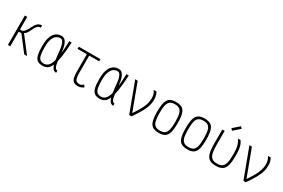

<svg xmlns="http://www.w3.org/2000/svg" viewBox="121 -2160 5158 3494"><g transform="rotate(30 2700.0 -413.0)"><path d="M126 0V-618H176V-354H228Q263 -374 285.5 -407Q308 -440 325.5 -476.5Q343 -513 363 -545Q383 -577 412.5 -597.5Q442 -618 489 -618V-572Q452 -572 429 -553.5Q406 -535 389.5 -505.5Q373 -476 358 -443Q343 -410 323.5 -380.5Q304 -351 273 -333L529 0H469L232 -308H176V0Z M1140 -46V0Q1101 0 1076.5 -24.5Q1052 -49 1037.5 -91Q1023 -133 1015 -185Q1007 -237 1002 -292.5Q997 -348 991 -400Q985 -452 973.5 -494Q962 -536 942.5 -560.5Q923 -585 890 -585Q850 -585 812 -559Q774 -533 750 -470.5Q726 -408 726 -298Q726 -197 738.5 -139Q751 -81 780 -56.5Q809 -32 860 -32Q908 -32 943.5 -61.5Q979 -91 1003 -158Q1027 -225 1041 -338Q1055 -451 1060 -618H1110Q1100 -438 1082.5 -316.5Q1065 -195 1036.5 -122Q1008 -49 965 -17.5Q922 14 860 14Q790 14 750 -14.5Q710 -43 693 -111.5Q676 -180 676 -298Q676 -394 693.5 -458Q711 -522 741.5 -560.5Q772 -599 810.5 -615.5Q849 -632 890 -632Q934 -632 961.5 -607.5Q989 -583 1006 -541Q1023 -499 1032 -447Q1041 -395 1046 -339Q1051 -283 1056 -231Q1061 -179 1070 -137Q1079 -95 1095.5 -70.5Q1112 -46 1140 -46Z M1606 14Q1549 14 1516 -6.5Q1483 -27 1469 -76.5Q1455 -126 1455 -211V-598H1505V-211Q1505 -143 1514 -104Q1523 -65 1545.5 -48.5Q1568 -32 1606 -32Q1629 -32 1647 -40Q1665 -48 1691 -70L1720 -26Q1683 -4 1658.5 5Q1634 14 1606 14ZM1260 -572V-618H1714V-572Z M2340 -46V0Q2301 0 2276.5 -24.5Q2252 -49 2237.5 -91Q2223 -133 2215 -185Q2207 -237 2202 -292.5Q2197 -348 2191 -400Q2185 -452 2173.5 -494Q2162 -536 2142.5 -560.5Q2123 -585 2090 -585Q2050 -585 2012 -559Q1974 -533 1950 -470.5Q1926 -408 1926 -298Q1926 -197 1938.5 -139Q1951 -81 1980 -56.5Q2009 -32 2060 -32Q2108 -32 2143.5 -61.5Q2179 -91 2203 -158Q2227 -225 2241 -338Q2255 -451 2260 -618H2310Q2300 -438 2282.5 -316.5Q2265 -195 2236.5 -122Q2208 -49 2165 -17.5Q2122 14 2060 14Q1990 14 1950 -14.5Q1910 -43 1893 -111.5Q1876 -180 1876 -298Q1876 -394 1893.5 -458Q1911 -522 1941.5 -560.5Q1972 -599 2010.5 -615.5Q2049 -632 2090 -632Q2134 -632 2161.5 -607.5Q2189 -583 2206 -541Q2223 -499 2232 -447Q2241 -395 2246 -339Q2251 -283 2256 -231Q2261 -179 2270 -137Q2279 -95 2295.5 -70.5Q2312 -46 2340 -46Z M2675 0 2445 -618H2497L2725 -7V0ZM2725 0 2688 -31Q2744 -112 2781 -174Q2818 -236 2839.5 -286Q2861 -336 2870 -379.5Q2879 -423 2879 -466Q2879 -513 2869.5 -546Q2860 -579 2834 -618H2892Q2913 -580 2921 -547Q2929 -514 2929 -466Q2929 -417 2919.5 -370.5Q2910 -324 2887 -271.5Q2864 -219 2824.5 -153Q2785 -87 2725 0Z M3300 14Q3219 14 3172 -15.5Q3125 -45 3105 -116Q3085 -187 3085 -309Q3085 -432 3105 -502.5Q3125 -573 3172 -602.5Q3219 -632 3300 -632Q3382 -632 3428.5 -602.5Q3475 -573 3495 -502.5Q3515 -432 3515 -309Q3515 -187 3495 -116Q3475 -45 3428.5 -15.5Q3382 14 3300 14ZM3300 -32Q3363 -32 3399 -57.5Q3435 -83 3450 -143.5Q3465 -204 3465 -309Q3465 -415 3450 -475Q3435 -535 3399 -560.5Q3363 -586 3300 -586Q3237 -586 3201 -560.5Q3165 -535 3150 -475Q3135 -415 3135 -309Q3135 -204 3150 -143.5Q3165 -83 3201 -57.5Q3237 -32 3300 -32Z M3900 14Q3819 14 3772 -15.5Q3725 -45 3705 -116Q3685 -187 3685 -309Q3685 -432 3705 -502.5Q3725 -573 3772 -602.5Q3819 -632 3900 -632Q3982 -632 4028.5 -602.5Q4075 -573 4095 -502.5Q4115 -432 4115 -309Q4115 -187 4095 -116Q4075 -45 4028.5 -15.5Q3982 14 3900 14ZM3900 -32Q3963 -32 3999 -57.5Q4035 -83 4050 -143.5Q4065 -204 4065 -309Q4065 -415 4050 -475Q4035 -535 3999 -560.5Q3963 -586 3900 -586Q3837 -586 3801 -560.5Q3765 -535 3750 -475Q3735 -415 3735 -309Q3735 -204 3750 -143.5Q3765 -83 3801 -57.5Q3837 -32 3900 -32Z M4500 14Q4415 14 4365.5 -17Q4316 -48 4295.5 -122Q4275 -196 4275 -324V-618H4325V-324Q4325 -213 4341 -149.5Q4357 -86 4395.5 -59Q4434 -32 4500 -32Q4567 -32 4605 -59Q4643 -86 4659 -149.5Q4675 -213 4675 -324Q4675 -380 4671 -423Q4667 -466 4658 -500.5Q4649 -535 4635.5 -563.5Q4622 -592 4602 -618H4658Q4683 -583 4697.5 -544.5Q4712 -506 4718.5 -453.5Q4725 -401 4725 -324Q4725 -196 4704.5 -122Q4684 -48 4635 -17Q4586 14 4500 14ZM4439 -687 4406 -722 4541 -840 4574 -805Z M5075 0 4845 -618H4897L5125 -7V0ZM5125 0 5088 -31Q5144 -112 5181 -174Q5218 -236 5239.5 -286Q5261 -336 5270 -379.5Q5279 -423 5279 -466Q5279 -513 5269.5 -546Q5260 -579 5234 -618H5292Q5313 -580 5321 -547Q5329 -514 5329 -466Q5329 -417 5319.5 -370.5Q5310 -324 5287 -271.5Q5264 -219 5224.5 -153Q5185 -87 5125 0Z"/></g></svg>

Font: Victor Mono Thin
Style: Regular
Weight: 100
Monospace: yes
Designer: Rune Bjørnerås
Version: Version 1.561;gftools[0.9.30]